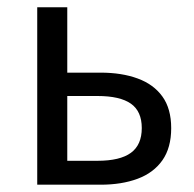

<svg xmlns="http://www.w3.org/2000/svg" viewBox="-20 -506 531 526"><path d="M82 0V-486.1H164.3V-307H255.6Q313.4 -307 357.1 -291Q400.8 -275 424.9 -241.6Q449 -208.2 449 -154.9Q449 -101.2 424.9 -66.9Q400.8 -32.6 357.1 -16.3Q313.4 0 255.6 0ZM164.3 -65.5H247Q308.7 -65.5 338.6 -87.3Q368.4 -109.1 368.4 -155.2Q368.4 -201 338.6 -222Q308.7 -243 247 -243H164.3Z"/></svg>

Font: Source Sans 3 Variable
Style: Regular
Weight: 200
Designer: Paul D. Hunt
Foundry: Adobe Systems Incorporated
Version: Version 3.026